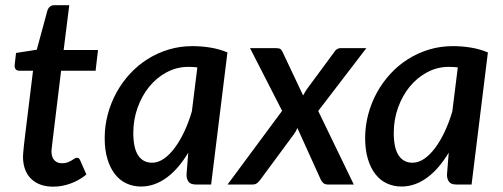

<svg xmlns="http://www.w3.org/2000/svg" viewBox="-20 -690 1881 718"><path d="M66 -100.5Q66 -104 66.2 -108.8Q66.5 -113.5 67.2 -122.5Q68 -131.5 69.5 -146.5Q71 -161.5 74 -185L103.5 -425.5H52Q43.5 -425.5 38.5 -431.2Q33.5 -437 35 -448.5L40 -492L117.5 -504L157.5 -651.5Q160.5 -660 166.8 -665.2Q173 -670.5 182 -670.5H239L218 -503H346.5L337.5 -425.5H208.5L180 -191Q177.5 -170.5 176 -158.2Q174.5 -146 173.8 -138.8Q173 -131.5 172.8 -128.8Q172.5 -126 172.5 -124.5Q172.5 -102.5 183 -91Q193.5 -79.5 212 -79.5Q224 -79.5 232.5 -82.8Q241 -86 247.5 -89.8Q254 -93.5 258.5 -96.8Q263 -100 267 -100Q272.5 -100 275 -97.8Q277.5 -95.5 280 -90L303 -37.5Q276.5 -15.5 244.2 -3.8Q212 8 179 8Q127.5 8 97.5 -20.2Q67.5 -48.5 66 -100.5Z M718 -438Q709.5 -439 701.2 -439.5Q693 -440 684.5 -440Q641.5 -440 603.8 -420Q566 -400 538.2 -366Q510.5 -332 494.5 -287.2Q478.5 -242.5 478.5 -193Q478.5 -136 496.8 -108.8Q515 -81.5 548.5 -81.5Q571 -81.5 592.5 -96.2Q614 -111 633.2 -136.8Q652.5 -162.5 669 -197.5Q685.5 -232.5 697.5 -273.5ZM684 -119Q666.5 -90 646.8 -66.8Q627 -43.5 605 -27Q583 -10.5 558.5 -1.5Q534 7.5 507.5 7.5Q478 7.5 453 -4Q428 -15.5 410 -38.5Q392 -61.5 381.8 -95.2Q371.5 -129 371.5 -173.5Q371.5 -219 383 -262.2Q394.5 -305.5 415.5 -343.8Q436.5 -382 466 -414Q495.5 -446 532 -469Q568.5 -492 610.8 -504.8Q653 -517.5 699.5 -517.5Q733 -517.5 766 -512.2Q799 -507 830.5 -494L769.5 0H713Q692.5 0 685 -10.5Q677.5 -21 677.5 -36.5Z M1170 -275 1303 0H1206.5Q1195 0 1188.5 -6Q1182 -12 1178.5 -20.5L1092 -211.5Q1089.5 -205.5 1086.8 -200.2Q1084 -195 1080.5 -190L955 -20Q949.5 -12 942.5 -6Q935.5 0 925 0H831L1035 -275.5L915 -510H1011.5Q1023 -510 1028 -507Q1033 -504 1036.5 -496L1113.5 -333Q1116.5 -338.5 1120 -344.5Q1123.5 -350.5 1127.5 -356.5L1229 -494Q1238.5 -510 1253.5 -510H1350Z M1692 -438Q1683.5 -439 1675.2 -439.5Q1667 -440 1658.5 -440Q1615.5 -440 1577.8 -420Q1540 -400 1512.2 -366Q1484.5 -332 1468.5 -287.2Q1452.5 -242.5 1452.5 -193Q1452.5 -136 1470.8 -108.8Q1489 -81.5 1522.5 -81.5Q1545 -81.5 1566.5 -96.2Q1588 -111 1607.2 -136.8Q1626.5 -162.5 1643 -197.5Q1659.5 -232.5 1671.5 -273.5ZM1658 -119Q1640.5 -90 1620.8 -66.8Q1601 -43.5 1579 -27Q1557 -10.5 1532.5 -1.5Q1508 7.5 1481.5 7.5Q1452 7.5 1427 -4Q1402 -15.5 1384 -38.5Q1366 -61.5 1355.8 -95.2Q1345.5 -129 1345.5 -173.5Q1345.5 -219 1357 -262.2Q1368.5 -305.5 1389.5 -343.8Q1410.5 -382 1440 -414Q1469.5 -446 1506 -469Q1542.5 -492 1584.8 -504.8Q1627 -517.5 1673.5 -517.5Q1707 -517.5 1740 -512.2Q1773 -507 1804.5 -494L1743.5 0H1687Q1666.5 0 1659 -10.5Q1651.5 -21 1651.5 -36.5Z"/></svg>

Font: Lato SemiBold
Style: Italic
Weight: 600
Italic angle: -7°
Designer: Lukasz Dziedzic with Adam Twardoch and Botio Nikoltchev
Foundry: tyPoland Lukasz Dziedzic
Version: Version 2.015; 2015-08-06; http://www.latofonts.com/